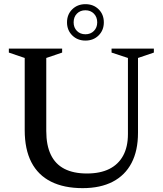

<svg xmlns="http://www.w3.org/2000/svg" viewBox="-20 -914 800 944"><path d="M609 -255V-629L528.5 -655.5V-675H736.5V-655.5L658.5 -629V-261Q658.5 -173.5 626.8 -112.8Q595 -52 534.2 -20.5Q473.5 11 386.5 11Q294.5 11 230.8 -21Q167 -53 134.2 -116.5Q101.5 -180 101.5 -274V-629L23.5 -655.5V-675H285.5V-655.5L207.5 -629V-270Q207.5 -200 229.8 -153.5Q252 -107 296.5 -84Q341 -61 407.5 -61Q472.5 -61 517.2 -83.2Q562 -105.5 585.5 -148.8Q609 -192 609 -255ZM400 -893.5Q439.5 -893.5 465 -868.2Q490.5 -843 490.5 -804Q490.5 -765.5 465 -740Q439.5 -714.5 400 -714.5Q361 -714.5 335.2 -740Q309.5 -765.5 309.5 -804Q309.5 -843 335.2 -868.2Q361 -893.5 400 -893.5ZM400 -745.5Q425.5 -745.5 441.8 -762Q458 -778.5 458 -804Q458 -830 441.8 -846.8Q425.5 -863.5 400 -863.5Q374.5 -863.5 358.2 -847Q342 -830.5 342 -804Q342 -778.5 358.2 -762Q374.5 -745.5 400 -745.5Z"/></svg>

Font: Newsreader 24pt Medium
Style: Regular
Weight: 500
Designer: Hugues Gentile
Foundry: Production Type
Version: Version 1.003